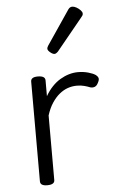

<svg xmlns="http://www.w3.org/2000/svg" viewBox="-58 -878 564 932"><g transform="rotate(-5 224.0 -411.5)"><path d="M134 15Q117 15 108.5 9.5Q100 4 100 -7V-493Q100 -504 108.5 -509.5Q117 -515 134 -515Q152 -515 161 -509.5Q170 -504 170 -493V-416Q185 -442 203.5 -461.5Q222 -481 243 -493.5Q264 -506 286 -512.5Q308 -519 330 -519Q356 -519 379.5 -512.5Q403 -506 416 -497Q425 -490 427.5 -481.5Q430 -473 421 -457Q415 -445 405.5 -441Q396 -437 384 -440Q372 -445 355.5 -449.5Q339 -454 319 -454Q296 -454 274.5 -446.5Q253 -439 233.5 -423Q214 -407 197.5 -382Q181 -357 170 -322V-7Q170 4 161 9.5Q152 15 134 15ZM225 -617Q216 -617 204 -627Q192 -637 192 -645Q192 -648 193 -651Q194 -654 197 -659L310 -826Q314 -832 319 -835Q324 -838 330 -838Q339 -838 350 -832Q361 -826 369.5 -817Q378 -808 378 -801Q378 -795 376 -791.5Q374 -788 368 -781L242 -627Q232 -617 225 -617Z"/></g></svg>

Font: Playwrite BE WAL Light
Style: Regular
Weight: 300
Version: Version 1.002